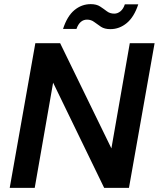

<svg xmlns="http://www.w3.org/2000/svg" viewBox="-20 -909 768 929"><path d="M27 0 151 -700H271L519 -191L608 -700H728L604 0H484L237 -509L148 0ZM285 -769Q305 -831 340 -860Q375 -889 419 -889Q447 -889 464.5 -877.5Q482 -866 497 -854.5Q512 -843 533 -843Q549 -843 563 -854.5Q577 -866 584 -888H649Q629 -827 593.5 -797.5Q558 -768 514 -768Q486 -768 468.5 -779.5Q451 -791 436 -802.5Q421 -814 401 -814Q384 -814 371 -803Q358 -792 350 -769Z"/></svg>

Font: DM Sans 12pt SemiBold
Style: Italic
Weight: 600
Italic angle: -10°
Version: Version 4.004;gftools[0.9.30]